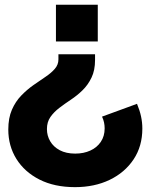

<svg xmlns="http://www.w3.org/2000/svg" viewBox="-20 -556 646 810"><path d="M558 -118Q569.5 -90.5 575 -65Q580.5 -39.5 580.5 -13.5Q580.5 61 543.5 116.5Q506.5 172 442.5 202.8Q378.5 233.5 296.5 233.5Q209.5 233.5 146.5 201.5Q83.5 169.5 49.2 114.5Q15 59.5 15 -9.5Q15 -58 30.2 -93Q45.5 -128 69.8 -153Q94 -178 120.8 -196.8Q147.5 -215.5 171.8 -231.8Q196 -248 211.2 -265.5Q226.5 -283 226.5 -305.5V-327H381V-303Q381 -259.5 366.2 -228.8Q351.5 -198 328.5 -175.5Q305.5 -153 279.5 -135.8Q253.5 -118.5 230.5 -101Q207.5 -83.5 192.8 -62.5Q178 -41.5 178 -11.5Q178 16.5 191.8 40Q205.5 63.5 232.2 77.8Q259 92 297.5 92Q333 92 361 79.2Q389 66.5 405.2 42.5Q421.5 18.5 421.5 -14.5Q421.5 -27 419 -39Q416.5 -51 410.5 -64ZM392.5 -381H216V-536H392.5Z"/></svg>

Font: Hepta Slab ExtraLight
Style: Bold
Weight: 700
Version: Version 1.102